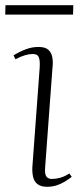

<svg xmlns="http://www.w3.org/2000/svg" viewBox="-28 -702 319 736"><path d="M124 -441Q126 -469 121 -482Q116 -495 98 -495Q84 -495 68.5 -490.5Q53 -486 31 -475L24 -490Q49 -505 72 -513.5Q95 -522 120 -522Q145 -522 157 -511.5Q169 -501 172.5 -482.5Q176 -464 173 -440L145 -60Q143 -34 150 -25Q157 -16 171 -16Q186 -16 202.5 -20.5Q219 -25 238 -37L247 -24Q234 -14 219 -5Q204 4 187.5 9Q171 14 152 14Q129 14 116 4Q103 -6 99 -23.5Q95 -41 96 -61ZM-7 -682H253L252 -646H-8Z"/></svg>

Font: Literata 60pt ExtraLight
Style: Italic
Weight: 250
Italic angle: -2°
Designer: Latin by Veronika Burian and Jose Scaglione. Greek by Irene Vlachou. Cyrillic by Vera Evstafieva
Foundry: TypeTogether
Version: Version 3.103;gftools[0.9.29]